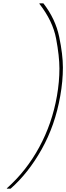

<svg xmlns="http://www.w3.org/2000/svg" viewBox="-20 -954 400 1160"><path d="M21 186 22 183Q139 79 217 -64.5Q295 -208 324 -374Q339 -460 339 -540Q339 -614 319 -720.5Q299 -827 218 -931L219 -934H242Q315 -840 337.5 -732Q360 -624 360 -546Q360 -464 344 -374Q313 -197 232 -52.5Q151 92 44 186Z"/></svg>

Font: Fz Poppins Thin
Style: Italic
Weight: 100
Italic angle: -10°
Designer: Ninad Kale (Devanagari), Jonny Pinhorn (Latin)
Foundry: Indian Type Foundry
Version: Vit hóa bi Vntype.Com & FontZin.Com